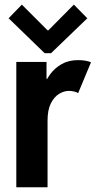

<svg xmlns="http://www.w3.org/2000/svg" viewBox="-20 -796 407 816"><path d="M49.3 0V-532.7H177.7V-460.4H192.4L164.1 -424.8Q173.3 -452.6 192.6 -479.5Q211.9 -506.3 241.7 -523.4Q271.5 -540.5 312.5 -540.5Q329.6 -540.5 345.2 -537.6Q360.8 -534.7 366.7 -531.2L312 -399.9Q308.1 -403.8 296.4 -406.7Q284.7 -409.7 272.9 -409.7Q252 -409.7 231 -397Q210 -384.3 196 -356.4Q182.1 -328.6 182.1 -283.7V0ZM72.8 -776.4 182.1 -667H185.5L293.9 -776.4L351.1 -718.3L196.8 -569.8H169.9L16.6 -718.3Z"/></svg>

Font: Reddit Sans Condensed
Style: Bold
Weight: 700
Designer: Stephen Hutchings
Foundry: Reddit
Version: Version 1.014